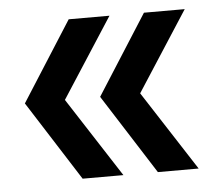

<svg xmlns="http://www.w3.org/2000/svg" viewBox="-39 -506 591 516"><g transform="rotate(-5 256.0 -248.0)"><path d="M164 -33 27 -248 164 -463H274L135 -248L274 -33ZM367 -33 230 -248 367 -463H477L338 -248L477 -33Z"/></g></svg>

Font: Wix Madefor Text Medium
Style: Regular
Weight: 500
Designer: Dalton Maag Ltd
Foundry: Dalton Maag Ltd
Version: Version 3.100